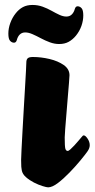

<svg xmlns="http://www.w3.org/2000/svg" viewBox="-20 -758 390 791"><path d="M178.4 13.8Q172.1 13.8 155.6 8.7Q139 3.7 120 -5.9Q101.1 -15.6 86.8 -28.3Q72.5 -40.9 69.7 -56.3Q68.5 -61.3 67.7 -71Q67 -80.7 67 -99.3Q67.2 -110.9 68.7 -142.4Q70.2 -174 72.7 -217.5Q75.2 -261 77.8 -307.3Q80.5 -353.7 83 -395.7Q85.5 -437.8 87 -466.1Q88.5 -494.5 88.5 -500.9Q88.5 -512.4 94.1 -517.8Q99.8 -523.2 115.3 -523.2Q149 -523.2 183.9 -515Q218.8 -506.7 242.6 -490.1Q266.3 -473.5 266.3 -447.9Q266.3 -441.5 264.2 -416.6Q262.1 -391.6 259.3 -357.6Q256.6 -323.6 253.7 -288.9Q250.8 -254.1 248.7 -227.6Q246.6 -201.1 246.6 -191.7Q246.6 -153.9 249.3 -145.1Q252.1 -136.2 258.8 -136.2Q262.8 -136.2 270.2 -142.9Q277.7 -149.6 286.3 -158.9Q295 -168.1 302.6 -177.3Q310.1 -186.5 314.4 -191.2Q318.6 -196.2 320.5 -198.2Q322.4 -200.2 325.1 -200.2Q331.9 -200.2 340.8 -186.9Q349.7 -173.7 349.7 -159.9Q349.7 -147.6 340.7 -134.8Q331.7 -121.8 311.6 -97.4Q291.4 -73 266.8 -47.5Q242.2 -22 218.7 -4.1Q195.2 13.8 178.4 13.8ZM223.7 -576.6Q204.7 -576.6 185.4 -583.7Q166.2 -590.8 148.1 -600.5Q130.1 -610.2 113.7 -617.3Q97.4 -624.4 83.9 -624.4Q70.4 -624.4 61.6 -615.9Q52.9 -607.5 49.2 -592.6Q45.9 -582.1 37.9 -582.1Q28.6 -582.1 21.5 -589.9Q14.4 -597.6 14.4 -619.8Q14.4 -641 22.4 -663.1Q30.4 -685.2 44.4 -702.8Q57.7 -719.8 74.3 -728.7Q91 -737.6 113.8 -737.6Q135.9 -737.6 155.5 -730.5Q175.1 -723.4 192.3 -713.7Q209.4 -704 224.8 -696.9Q240.1 -689.8 253.4 -689.8Q267.1 -689.8 275.8 -698.5Q284.6 -707.2 288.3 -721.3Q291.6 -732.1 299.6 -732.1Q308.9 -732.1 316 -724.3Q323.1 -716.5 323.1 -694.4Q323.1 -673.1 315.5 -651.4Q307.9 -629.7 293.1 -611.4Q279.8 -595.2 263.2 -585.9Q246.5 -576.6 223.7 -576.6Z"/></svg>

Font: Briem Hand Thin
Style: Regular
Weight: 100
Designer: Gunnlaugur SE Briem, Eben Sorkin
Foundry: Sorkin Type Co.
Version: Version 1.003